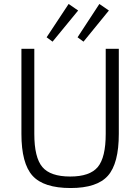

<svg xmlns="http://www.w3.org/2000/svg" viewBox="-20 -936 707 968"><path d="M374 -883 245 -726 215 -748 326 -916ZM529 -883 401 -726 371 -748 481 -916ZM579 -690V-261Q579 -112 524 -50Q469 12 336 12Q200 12 144 -50Q88 -112 88 -261V-690H153V-261Q153 -142 193.5 -94Q234 -46 334 -46Q433 -46 473 -94Q513 -142 513 -261V-690Z"/></svg>

Font: Exo 2.0 Light
Style: Regular
Weight: 300
Designer: Natanael Gama
Version: Version 1.001;PS 001.001;hotconv 1.0.70;makeotf.lib2.5.58329